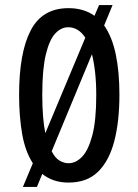

<svg xmlns="http://www.w3.org/2000/svg" viewBox="-20 -707 543 754"><path d="M70 27 109 -66Q79 -112 67 -181Q55 -250 55 -334Q55 -500 100.5 -587.5Q146 -675 249 -675Q309 -675 351 -645L369 -687H422L389 -607Q420 -563 434.5 -494Q449 -425 449 -335Q449 -231 429 -153.5Q409 -76 365.5 -33Q322 10 249 10Q188 10 146 -24L125 27ZM146 -336Q146 -289 149 -251Q152 -213 158 -184L315 -559Q288 -600 248 -600Q220 -600 197 -575.5Q174 -551 160 -493Q146 -435 146 -336ZM249 -66Q278 -66 302.5 -91.5Q327 -117 342.5 -175.5Q358 -234 358 -333Q358 -382 353.5 -422.5Q349 -463 341 -494L183 -113Q196 -87 213.5 -76.5Q231 -66 249 -66Z"/></svg>

Font: Bricolage Grotesque 12pt Condensed
Style: Regular
Weight: 400
Width: 3
Designer: Mathieu Triay
Foundry: Atelier Triay
Version: Version 1.001; ttfautohint (v1.8.4.7-5d5b);gftools[0.9.33.de